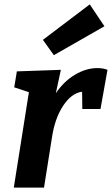

<svg xmlns="http://www.w3.org/2000/svg" viewBox="-20 -857 511 877"><path d="M471 -538 439 -359H356L355 -438Q307 -432 268.5 -374Q230 -316 217 -227L181 0H43L112 -436L45 -458L57 -531L258 -538L235 -431Q272 -486 323 -516Q374 -546 424 -546Q452 -546 471 -538ZM457 -737 226 -605 176 -675 390 -837Z"/></svg>

Font: Bitter Pro
Style: Bold Italic
Weight: 700
Italic angle: -9°
Designer: Sol Matas, and Bitter project Authors
Foundry: Sol Matas
Version: Version 1.010